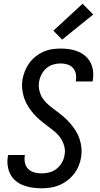

<svg xmlns="http://www.w3.org/2000/svg" viewBox="-20 -1004 540 1032"><path d="M204 8Q178 8 153.5 4.5Q129 1 106.5 -7.5Q84 -16 65.5 -31Q47 -46 36 -67Q25 -88 21.5 -112.5Q18 -137 22 -162Q23 -164 23.5 -166.5Q24 -169 24 -171H114Q114 -170 113.5 -168.5Q113 -167 113 -166Q110 -146 114.5 -127Q119 -108 132.5 -95Q146 -82 165 -77Q184 -72 204 -72Q224 -72 245.5 -77.5Q267 -83 284.5 -97Q302 -111 313 -130.5Q324 -150 327 -171Q332 -197 324.5 -221.5Q317 -246 303 -265.5Q289 -285 270 -300Q251 -315 231.5 -329.5Q212 -344 193.5 -360Q175 -376 159.5 -394Q144 -412 131 -432.5Q118 -453 110 -476.5Q102 -500 99.5 -525.5Q97 -551 101 -577Q105 -600 114 -622.5Q123 -645 137.5 -665Q152 -685 171.5 -700.5Q191 -716 213.5 -726Q236 -736 259.5 -739.5Q283 -743 306 -743Q330 -743 354 -739.5Q378 -736 399.5 -727Q421 -718 438.5 -703Q456 -688 466.5 -667.5Q477 -647 480 -623Q483 -599 479 -575Q479 -572 478.5 -570Q478 -568 477 -566H387Q388 -567 388 -568.5Q388 -570 388 -571Q391 -590 387.5 -608Q384 -626 372 -639Q360 -652 342.5 -657.5Q325 -663 306 -663Q286 -663 265.5 -657Q245 -651 229 -637Q213 -623 203 -603.5Q193 -584 190 -564Q186 -538 192.5 -513.5Q199 -489 213.5 -469.5Q228 -450 247 -435Q266 -420 285.5 -405.5Q305 -391 323 -375.5Q341 -360 357 -341.5Q373 -323 386 -302.5Q399 -282 407 -259Q415 -236 417.5 -210Q420 -184 416 -158Q412 -135 402.5 -112Q393 -89 377.5 -69Q362 -49 341.5 -33.5Q321 -18 298 -8.5Q275 1 251 4.5Q227 8 204 8ZM314 -791 267 -839 424 -984 481 -926Z"/></svg>

Font: Iosevka SS04 Medium Oblique
Style: Regular
Weight: 500
Italic angle: -9°
Monospace: yes
Designer: Belleve Invis
Foundry: Belleve Invis
Version: Version 19.0.0; ttfautohint (v1.8.4)